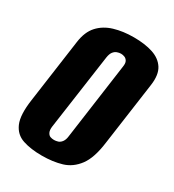

<svg xmlns="http://www.w3.org/2000/svg" viewBox="-153 -690 718 791"><g transform="rotate(30 206.5 -294.0)"><path d="M166 12Q114 12 76 -0.5Q38 -13 21.5 -51Q5 -89 16 -165L58 -466Q65 -517 91.5 -546Q118 -575 159.5 -587.5Q201 -600 252 -600Q305 -600 343 -587.5Q381 -575 399.5 -546Q418 -517 411 -466L369 -166Q359 -89 330.5 -51Q302 -13 260.5 -0.5Q219 12 166 12ZM178 -69Q187 -69 196.5 -72Q206 -75 213.5 -85Q221 -95 223 -112L273 -472Q276 -490 271 -499Q266 -508 257.5 -511.5Q249 -515 240 -515Q231 -515 221.5 -511.5Q212 -508 205 -499Q198 -490 195 -472L144 -112Q142 -95 147 -85Q152 -75 160 -72Q168 -69 178 -69Z"/></g></svg>

Font: Alumni Sans Thin ExtraBold
Style: Italic
Weight: 800
Italic angle: -8°
Version: Version 1.016